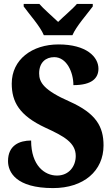

<svg xmlns="http://www.w3.org/2000/svg" viewBox="-20 -951 574 981"><path d="M204 -771H350C369 -816 426 -880 454 -918V-931H373C354 -908 303 -865 277 -839C250 -865 200 -908 181 -931H101V-918C128 -880 186 -816 204 -771ZM251 10C408 10 509 -78 509 -208C509 -305 470 -372 336 -432C204 -490 180 -530 180 -576C180 -632 214 -659 257 -659C320 -659 355 -583 355 -516C450 -516 483 -552 483 -600C483 -660 422 -724 279 -724C144 -724 40 -647 40 -524C40 -431 78 -361 211 -299C307 -255 367 -222 367 -154C367 -102 333 -54 271 -54C209 -54 139 -104 139 -233C80 -233 21 -209 21 -128C21 -72 61 10 251 10Z"/></svg>

Font: Noto Serif Sinhala Condensed Black
Style: Regular
Weight: 900
Width: 3
Designer: Jelle Bosma - Monotype Design Team
Foundry: Monotype Imaging Inc.
Version: Version 2.007